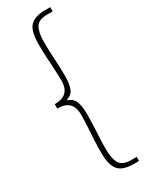

<svg xmlns="http://www.w3.org/2000/svg" viewBox="-244 -819 787 1024"><g transform="rotate(-30 149.5 -306.5)"><path d="M244 167Q205 167 178.5 155.5Q152 144 138.5 114Q125 84 125 29Q125 -12 127 -50.5Q129 -89 131.5 -126.5Q134 -164 134 -202Q134 -226 126.5 -246.5Q119 -267 99 -280Q79 -293 40 -293V-320Q79 -320 99 -333Q119 -346 126.5 -366Q134 -386 134 -408Q134 -448 131.5 -485.5Q129 -523 127 -561.5Q125 -600 125 -640Q125 -723 155 -751.5Q185 -780 244 -780H278V-754H243Q191 -754 173.5 -724.5Q156 -695 156 -636Q156 -581 159.5 -531.5Q163 -482 163 -421Q163 -375 152 -346.5Q141 -318 109 -308V-304Q141 -294 152 -265Q163 -236 163 -191Q163 -130 159.5 -80Q156 -30 156 24Q156 82 173.5 112Q191 142 243 142H278V167Z"/></g></svg>

Font: Noto Sans TC
Style: Regular
Weight: 100
Designer: Ryoko NISHIZUKA 西塚涼子 (kana, bopomofo & ideographs); Paul D. Hunt (Latin, Greek & Cyrillic); Sandoll Communications 산돌커뮤니
Foundry: Adobe
Version: Version 2.004;hotconv 1.0.118;makeotfexe 2.5.65603